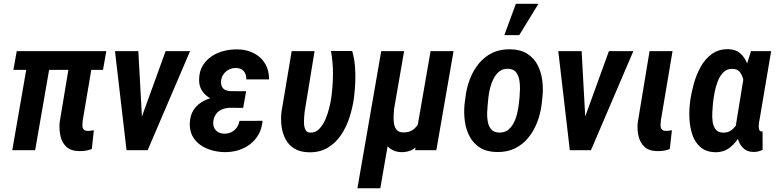

<svg xmlns="http://www.w3.org/2000/svg" viewBox="-20 -801 4147 1024"><path d="M546.9 -528.3 529.3 -428.2H51.3L69.3 -528.3ZM259.3 -528.3 167.5 0H45.4L137.2 -528.3ZM361.3 -528.3H483.9L420.9 -157.2Q419.4 -144.5 419.4 -132.6Q419.4 -120.6 425 -112.1Q430.7 -103.5 446.8 -103Q455.6 -102.5 463.6 -104Q471.7 -105.5 480.5 -106.4L469.7 -6.3Q453.6 0 436.8 2.7Q419.9 5.4 402.3 4.9Q358.9 4.4 334.7 -17.6Q310.5 -39.6 302.7 -74.2Q294.9 -108.9 297.9 -147Z M710 -105.5 863.3 -528.3H993.7L767.6 0H688.5ZM717.8 -528.3 741.7 -92.8 730.5 0H654.8L593.3 -528.3Z M1179.2 -287.6 1287.6 -287.1 1276.9 -225.6 1205.1 -226.1Q1182.1 -225.1 1163.6 -217.3Q1145 -209.5 1132.8 -193.4Q1120.6 -177.2 1117.7 -153.8Q1115.7 -139.6 1119.1 -127.7Q1122.6 -115.7 1130.4 -106.9Q1138.2 -98.1 1149.7 -93.3Q1161.1 -88.4 1175.8 -87.9Q1196.8 -87.9 1213.9 -96.2Q1231 -104.5 1242.2 -120.1Q1253.4 -135.7 1257.3 -156.2L1380.4 -156.7Q1377 -115.7 1359.1 -84.2Q1341.3 -52.7 1313 -31.2Q1284.7 -9.8 1249.3 0.7Q1213.9 11.2 1174.3 10.3Q1139.6 9.3 1106.4 -0.5Q1073.2 -10.3 1046.9 -29.3Q1020.5 -48.3 1005.6 -77.1Q990.7 -106 992.2 -145.5Q994.1 -184.1 1010.5 -211.2Q1026.9 -238.3 1053.5 -255.1Q1080.1 -272 1112.5 -279.8Q1145 -287.6 1179.2 -287.6ZM1281.7 -252 1188 -252.9Q1160.6 -253.4 1134.3 -262Q1107.9 -270.5 1086.4 -286.4Q1064.9 -302.2 1052.7 -325.7Q1040.5 -349.1 1042 -379.9Q1043 -421.4 1061.5 -451.7Q1080.1 -481.9 1109.9 -501.5Q1139.6 -521 1176 -529.8Q1212.4 -538.6 1250 -537.6Q1286.1 -536.6 1316.2 -525.1Q1346.2 -513.7 1368.7 -492.9Q1391.1 -472.2 1403.1 -443.1Q1415 -414.1 1415 -377.4H1293.9Q1293.9 -395.5 1287.8 -409.2Q1281.7 -422.9 1269.3 -430.4Q1256.8 -438 1237.8 -438.5Q1218.3 -438.5 1201.4 -430.2Q1184.6 -421.9 1173.3 -406.7Q1162.1 -391.6 1159.2 -372.1Q1157.7 -358.9 1160.2 -348.4Q1162.6 -337.9 1168.7 -330.8Q1174.8 -323.7 1184.8 -319.8Q1194.8 -315.9 1207.5 -314.9L1292.5 -314.5Z M1535.6 -528.3H1657.7L1604.5 -203.1Q1604 -193.8 1602.3 -176.5Q1600.6 -159.2 1601.6 -140.4Q1602.5 -121.6 1609.6 -108.2Q1616.7 -94.7 1632.8 -93.8Q1661.6 -92.3 1681.9 -112.8Q1702.1 -133.3 1715.6 -164.6Q1729 -195.8 1736.3 -227.1Q1743.7 -258.3 1746.6 -278.3Q1755.4 -340.8 1755.9 -404.3Q1756.3 -467.8 1745.1 -529.3L1858.4 -528.8Q1870.1 -488.3 1873.3 -446.3Q1876.5 -404.3 1874.8 -362.1Q1873 -319.8 1867.7 -278.3Q1860.8 -228 1844.5 -176.5Q1828.1 -125 1799.6 -82Q1771 -39.1 1728 -13.2Q1685.1 12.7 1626 11.2Q1579.6 9.8 1549.6 -8.8Q1519.5 -27.3 1503.2 -58.1Q1486.8 -88.9 1481.7 -126.7Q1476.6 -164.6 1481.4 -205.1Z M2276.4 -528.3H2398.9L2307.1 0H2194.3L2207 -128.9ZM2242.7 -246.1 2284.2 -247.6Q2280.3 -212.4 2271.5 -167.7Q2262.7 -123 2244.6 -81.8Q2226.6 -40.5 2196 -14.4Q2165.5 11.7 2118.2 10.3Q2088.9 9.3 2066.2 -5.1Q2043.5 -19.5 2029.3 -43Q2015.1 -66.4 2011.2 -94.7L2017.1 -225.6H2082Q2081.1 -209.5 2079.6 -187.7Q2078.1 -166 2080.8 -145Q2083.5 -124 2094.2 -109.9Q2105 -95.7 2128.9 -94.7Q2159.7 -93.8 2180.4 -107.7Q2201.2 -121.6 2213.4 -144.8Q2225.6 -168 2232.4 -194.6Q2239.3 -221.2 2242.7 -246.1ZM2013.2 -528.3H2135.3L2008.3 203.1H1886.2Z M2457.5 -244.6 2462.4 -282.7Q2468.3 -332 2485.8 -378.4Q2503.4 -424.8 2533.2 -461.4Q2563 -498 2605.2 -518.8Q2647.5 -539.6 2703.1 -538.1Q2755.9 -537.1 2791.5 -514.6Q2827.1 -492.2 2846.4 -455.6Q2865.7 -418.9 2871.8 -374Q2877.9 -329.1 2873 -283.2L2868.7 -244.6Q2862.8 -195.3 2845 -148.9Q2827.1 -102.5 2797.4 -66.2Q2767.6 -29.8 2725.6 -9.3Q2683.6 11.2 2628.4 9.8Q2574.7 8.8 2539.6 -13.7Q2504.4 -36.1 2484.9 -72.8Q2465.3 -109.4 2459.2 -154.1Q2453.1 -198.7 2457.5 -244.6ZM2585 -283.2 2581.1 -243.7Q2579.1 -225.6 2578.1 -200.9Q2577.1 -176.3 2581.5 -152.3Q2585.9 -128.4 2599.1 -112.1Q2612.3 -95.7 2638.7 -94.2Q2668.5 -92.3 2688 -106.9Q2707.5 -121.6 2719.7 -145.3Q2731.9 -168.9 2738 -195.6Q2744.1 -222.2 2747.1 -245.1L2751 -284.2Q2752.4 -301.8 2753.2 -326.7Q2753.9 -351.6 2749.5 -375.5Q2745.1 -399.4 2731.9 -416Q2718.8 -432.6 2692.4 -434.1Q2663.6 -435.5 2644.3 -420.9Q2625 -406.2 2612.8 -382.3Q2600.6 -358.4 2594 -332Q2587.4 -305.7 2585 -283.2ZM2669.9 -613.8 2731.4 -780.8H2851.6L2749.5 -613.8Z M3074.2 -105.5 3227.5 -528.3H3357.9L3131.8 0H3052.7ZM3082 -528.3 3106 -92.8 3094.7 0H3019L2957.5 -528.3Z M3444.3 -528.3H3566.9L3504.4 -157.2Q3502.9 -144.5 3502.9 -132.3Q3502.9 -120.1 3508.8 -111.8Q3514.6 -103.5 3530.3 -103Q3538.6 -102.5 3546.9 -104Q3555.2 -105.5 3563.5 -106.4L3552.2 -6.3Q3536.6 0 3519.5 2.7Q3502.4 5.4 3485.4 4.9Q3441.4 4.4 3417.7 -17.6Q3394 -39.6 3385.7 -74.2Q3377.4 -108.9 3381.3 -147Z M3659.2 -245.6 3660.2 -255.9Q3665.5 -297.9 3678.5 -347.4Q3691.4 -397 3715.1 -441.2Q3738.8 -485.4 3776.1 -512.7Q3813.5 -540 3866.7 -538.6Q3903.8 -537.1 3926.8 -517.6Q3949.7 -498 3962.6 -467.5Q3975.6 -437 3981 -401.4Q3986.3 -365.7 3986.6 -331.3Q3986.8 -296.9 3984.9 -271.5L3982.4 -248.5Q3976.1 -211.9 3963.1 -167Q3950.2 -122.1 3928.2 -81.1Q3906.2 -40 3873 -14.2Q3839.8 11.7 3793.5 10.7Q3744.6 9.3 3715.6 -16.4Q3686.5 -42 3673.1 -81.3Q3659.7 -120.6 3657.2 -164.3Q3654.8 -208 3659.2 -245.6ZM3783.2 -256.3 3782.2 -246.1Q3780.8 -228.5 3779.1 -203.6Q3777.3 -178.7 3780.5 -153.8Q3783.7 -128.9 3796.1 -111.8Q3808.6 -94.7 3835 -93.8Q3862.3 -92.3 3881.6 -107.2Q3900.9 -122.1 3913.8 -145.3Q3926.8 -168.5 3934.6 -194.3Q3942.4 -220.2 3946.8 -241.2L3950.2 -274.4Q3951.2 -291.5 3950.9 -317.6Q3950.7 -343.8 3945.6 -370.1Q3940.4 -396.5 3927.2 -414.8Q3914.1 -433.1 3889.2 -433.6Q3858.9 -435.5 3839.4 -416.5Q3819.8 -397.5 3808.3 -368.2Q3796.9 -338.9 3791.3 -308.3Q3785.6 -277.8 3783.2 -256.3ZM3985.4 -528.3H4092.8L4031.2 -164.1Q4029.8 -159.7 4028.3 -149.7Q4026.9 -139.6 4026.6 -128.4Q4026.4 -117.2 4029.3 -108.9Q4032.2 -100.6 4040.5 -99.6Q4042 -99.1 4043.5 -99.9Q4044.9 -100.6 4046.9 -101.1L4047.4 -2Q4035.2 3.9 4023.2 6.8Q4011.2 9.8 3997.6 9.3Q3968.8 8.8 3950.4 -5.6Q3932.1 -20 3922.1 -42.5Q3912.1 -64.9 3908.4 -90.8Q3904.8 -116.7 3905.8 -140.1L3951.7 -421.9Z"/></svg>

Font: Roboto Condensed SemiBold
Style: Italic
Weight: 600
Italic angle: -12°
Designer: Christian Robertson
Foundry: Google
Version: Version 3.008; 2023